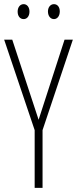

<svg xmlns="http://www.w3.org/2000/svg" viewBox="-20 -905 371 925"><path d="M65 -849C65 -828 76 -813 94 -813C110 -813 122 -827 122 -849C122 -871 110 -885 94 -885C76 -885 65 -869 65 -849ZM211 -850C211 -828 223 -813 240 -813C256 -813 268 -828 268 -850C268 -872 256 -885 240 -885C223 -885 211 -870 211 -850ZM166 -328 39 -714H0L147 -278V0H185V-278L331 -714H291Z"/></svg>

Font: Noto Sans Ethiopic ExtraCondensed ExtraLight
Style: Regular
Weight: 200
Width: 2
Designer: Monotype Design Team
Foundry: Monotype Imaging Inc.
Version: Version 2.102